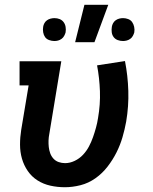

<svg xmlns="http://www.w3.org/2000/svg" viewBox="-20 -777 640 805"><path d="M252 8Q221 8 191.5 1.5Q162 -5 137.5 -20.5Q113 -36 96.5 -60Q80 -84 72 -112Q64 -140 64 -171Q64 -202 69 -233L100 -419H62V-520H237L187 -217Q184 -202 183.5 -188Q183 -174 184.5 -160.5Q186 -147 190.5 -134.5Q195 -122 204 -112Q213 -102 226 -97.5Q239 -93 253 -93Q273 -93 293 -102.5Q313 -112 328 -128Q343 -144 353 -163Q363 -182 370 -202Q377 -222 382.5 -242Q388 -262 391 -282Q401 -339 399 -394.5Q397 -450 387 -503L504 -521Q516 -460 518 -396Q520 -332 509 -267Q503 -234 493.5 -201.5Q484 -169 468.5 -138Q453 -107 431 -78.5Q409 -50 380 -29.5Q351 -9 317.5 -0.5Q284 8 252 8ZM496 -605Q484 -605 473.5 -609Q463 -613 456.5 -621.5Q450 -630 448.5 -641.5Q447 -653 449 -665Q450 -672 454 -679.5Q458 -687 465 -692Q472 -697 480 -699Q488 -701 496 -701Q507 -701 517.5 -697Q528 -693 534 -684.5Q540 -676 542.5 -664.5Q545 -653 543 -641Q541 -634 537 -626.5Q533 -619 526 -614Q519 -609 511 -607Q503 -605 496 -605ZM208 -605Q197 -605 186 -609Q175 -613 169 -621.5Q163 -630 161 -641.5Q159 -653 161 -665Q162 -672 166 -679.5Q170 -687 177 -692Q184 -697 192.5 -699Q201 -701 208 -701Q220 -701 230 -697Q240 -693 246.5 -684.5Q253 -676 255 -664.5Q257 -653 255 -641Q253 -634 249 -626.5Q245 -619 238 -614Q231 -609 223.5 -607Q216 -605 208 -605ZM295 -600 334 -757H434L376 -600Z"/></svg>

Font: Iosevka Etoile
Style: Bold Italic
Weight: 700
Italic angle: -9°
Designer: Belleve Invis
Foundry: Belleve Invis
Version: Version 28.1.0; ttfautohint (v1.8.4)